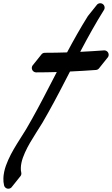

<svg xmlns="http://www.w3.org/2000/svg" viewBox="-77 -1036 678 1163"><path d="M215.2 -354.1C238.6 -395.6 260.9 -437.5 283 -479.4L347 -602.8C399.5 -605.2 451.9 -608.4 504.2 -612.2L504.2 -612.2C512.9 -612.8 520.2 -617.6 524.6 -624.3C525.8 -625.6 526.9 -627 527.9 -628.4C529.1 -629.7 530.2 -631 531.1 -632.5C532.4 -633.8 533.5 -635.1 534.4 -636.6C535.6 -637.9 536.7 -639.2 537.7 -640.7C538.9 -642 540 -643.3 541 -644.8C542.2 -646 543.3 -647.4 544.2 -648.9C545.5 -650.1 546.5 -651.5 547.5 -653C548.7 -654.2 549.8 -655.6 550.8 -657.1C552 -658.3 553.1 -659.7 554.1 -661.1C555.3 -662.4 556.4 -663.8 557.3 -665.2C558.5 -666.5 559.6 -667.9 560.6 -669.3C561.8 -670.6 562.9 -671.9 563.9 -673.4C565.1 -674.7 566.2 -676 567.1 -677.5C568.4 -678.8 569.5 -680.1 570.4 -681.6C571.6 -682.9 572.7 -684.2 573.7 -685.7C578.8 -690.9 581.8 -698.2 581.2 -706.1C580.2 -720.8 567.5 -731.8 552.8 -730.8C504.8 -727.3 456.8 -724.3 408.9 -722L413.5 -730.9C457.4 -814.2 503 -896.3 552.6 -975.5L552.7 -975.5C560.5 -988 556.7 -1004.4 544.3 -1012.3C531.9 -1020 515.8 -1016.4 507.9 -1004.3C506.7 -1003 505.6 -1001.7 504.6 -1000.2C503.4 -998.9 502.3 -997.6 501.3 -996.1C500.1 -994.8 499 -993.5 498.1 -992C496.8 -990.8 495.8 -989.4 494.8 -987.9C493.6 -986.7 492.5 -985.3 491.5 -983.8C490.3 -982.6 489.2 -981.2 488.2 -979.7C487 -978.5 485.9 -977.1 485 -975.6C483.8 -974.4 482.7 -973 481.7 -971.5C480.5 -970.3 479.4 -968.9 478.4 -967.4C477.2 -966.2 476.1 -964.8 475.1 -963.4C473.9 -962.1 472.9 -960.8 471.9 -959.3C470.7 -958 469.6 -956.7 468.6 -955.2C467.4 -953.9 466.3 -952.6 465.3 -951.1C464.1 -949.9 463 -948.5 462.1 -947C460.9 -945.8 459.8 -944.4 458.8 -942.9C457.5 -941.6 456.2 -940.1 455.2 -938.4C410.2 -866.6 368.8 -792.9 329.2 -718.6C284.3 -717.1 239.5 -716.3 194.7 -716.3H194.7C185.3 -716.3 177.1 -711.5 172.4 -704.2C171.2 -703 170.1 -701.6 169.1 -700.1C167.9 -698.9 166.8 -697.5 165.9 -696.1C164.6 -694.8 163.5 -693.4 162.6 -692C161.4 -690.7 160.3 -689.3 159.3 -687.9C158.1 -686.6 157 -685.3 156 -683.8C154.8 -682.5 153.7 -681.2 152.8 -679.7C151.5 -678.4 150.4 -677.1 149.5 -675.6C148.3 -674.4 147.2 -673 146.2 -671.5C145 -670.3 143.9 -668.9 142.9 -667.4C141.7 -666.2 140.6 -664.8 139.7 -663.3C138.4 -662.1 137.4 -660.7 136.4 -659.2C135.2 -658 134.1 -656.6 133.1 -655.2C131.9 -653.9 130.8 -652.5 129.8 -651.1C128.6 -649.8 127.5 -648.4 126.6 -647C125.3 -645.7 124.3 -644.4 123.3 -642.9C118.6 -638.1 115.7 -631.5 115.7 -624.3C115.7 -609.6 127.6 -597.6 142.3 -597.6C183.9 -597.6 225.5 -598.4 267 -599.6L183.5 -438.8C161.6 -397.1 139.4 -355.6 116.4 -314.7C105.1 -294.2 93.2 -274 81.5 -253.7C70 -234.3 57.1 -214.5 44.4 -194.5C18.9 -154.3 -6.7 -113.2 -27 -67.7C-37.1 -44.9 -46.2 -21.3 -51.6 4.5C-53 11 -53.8 17.6 -54.9 24.2C-56 30.7 -55.9 37.8 -56.4 44.5C-57.1 58.2 -55.7 72.5 -52.4 86.5C-49.1 100.9 -34.9 109.7 -20.6 106.4C-13.5 104.8 -7.8 100.5 -4.2 94.9C-3 93.6 -1.9 92.3 -0.9 90.8C0.3 89.6 1.4 88.2 2.4 86.7C3.6 85.5 4.7 84.1 5.6 82.6C6.8 81.4 7.9 80 8.9 78.5C10.1 77.3 11.2 75.9 12.2 74.5C13.4 73.2 14.5 71.8 15.4 70.4C16.7 69.1 17.8 67.7 18.7 66.3C19.9 65 21 63.7 22 62.2C23.2 60.9 24.3 59.6 25.3 58.1C26.5 56.8 27.6 55.5 28.5 54C29.8 52.7 30.9 51.4 31.8 49.9C33 48.7 34.1 47.3 35.1 45.8C36.3 44.6 37.4 43.2 38.3 41.7C39.6 40.5 40.7 39.1 41.6 37.6C42.8 36.4 43.9 35 44.9 33.6C51 27.3 53.9 18.2 51.8 9.1L51.7 8.7C49.7 -0.2 48.5 -9.7 49.2 -19.6C49.6 -24.6 49.4 -29.5 50.3 -34.6C51.2 -39.7 51.8 -44.7 52.9 -49.9C57.1 -70.4 65 -91.1 74 -111.5C92.2 -152.4 116.6 -191.8 141.6 -231.3C154.2 -251.2 167.2 -271 179.8 -292.1C191.7 -312.8 203.7 -333.3 215.2 -354.1Z"/></svg>

Font: Ambarawa
Style: Script
Weight: 500
Foundry: Ekosamp
Version: Version 1.001;